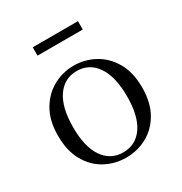

<svg xmlns="http://www.w3.org/2000/svg" viewBox="-170 -844 937 987"><g transform="rotate(-30 298.0 -351.0)"><path d="M297.5 14.6Q231.2 14.6 174.4 -15.9Q117.6 -46.5 83 -107.4Q48.4 -168.3 48.4 -257.8Q48.4 -347.6 84.1 -408.5Q119.7 -469.3 176.7 -500Q233.7 -530.6 297.5 -530.6Q362.2 -530.6 419.2 -500.1Q476.2 -469.5 511.9 -408.7Q547.5 -347.8 547.5 -257.8Q547.5 -168 512.4 -107.2Q477.3 -46.3 420.5 -15.8Q363.7 14.6 297.5 14.6ZM297.5 -16.4Q372 -16.4 414.7 -78.2Q457.4 -140.1 457.4 -256.6Q457.4 -373.4 414.7 -436.1Q372 -498.8 297.5 -498.8Q223.1 -498.8 180.3 -436.1Q137.5 -373.4 137.5 -256.6Q137.5 -140.1 180.3 -78.2Q223.1 -16.4 297.5 -16.4ZM163.3 -667.8V-717.3H431.9V-667.8Z"/></g></svg>

Font: Noto Serif KR
Style: Regular
Weight: 200
Designer: Ryoko NISHIZUKA 西塚涼子 (kana & ideographs); Frank Grießhammer (Latin, Greek & Cyrillic); Wenlong ZHANG 张文龙 (bopomofo); San
Foundry: Adobe
Version: Version 2.001;hotconv 1.1.0;makeotfexe 2.6.0